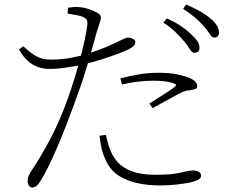

<svg xmlns="http://www.w3.org/2000/svg" viewBox="-20 -789 1040 847"><path d="M838 -556Q827 -556 817.5 -572Q808 -588 792 -607Q776 -626 754 -647.5Q732 -669 701 -689L716 -708Q753 -691 779 -673.5Q805 -656 822 -639Q842 -621 851 -607Q860 -593 860 -578Q860 -567 854 -561.5Q848 -556 838 -556ZM121 38Q113 38 107.5 29.5Q102 21 102 10Q102 3 103 -2.5Q104 -8 107 -14.5Q110 -21 115 -30Q157 -92 200 -172.5Q243 -253 282 -362Q296 -402 309.5 -446Q323 -490 334.5 -533.5Q346 -577 354 -614.5Q362 -652 365 -679Q367 -695 361.5 -703Q356 -711 342 -716Q326 -721 309 -724Q292 -727 278 -729L280 -755Q294 -757 306.5 -758Q319 -759 336 -757Q349 -756 370 -749.5Q391 -743 408 -733.5Q425 -724 425 -713Q425 -706 422 -695.5Q419 -685 415 -673Q411 -661 407 -649Q398 -616 384 -566Q370 -516 352.5 -460Q335 -404 315 -352Q296 -298 275 -244Q254 -190 233 -140.5Q212 -91 192 -51Q172 -11 155 15Q146 28 139 33Q132 38 121 38ZM685 29Q635 29 589 19.5Q543 10 507 -12Q471 -34 451 -73Q435 -104 428.5 -133Q422 -162 419 -190L447 -194Q452 -171 460 -145Q468 -119 482 -96Q507 -56 553 -37Q599 -18 665 -18Q718 -18 748.5 -22.5Q779 -27 797.5 -32Q816 -37 832 -37Q841 -37 849 -34.5Q857 -32 862 -27Q867 -22 867 -14Q867 -1 850.5 6Q834 13 815 17Q793 21 759.5 25Q726 29 685 29ZM197 -485Q171 -485 147 -493.5Q123 -502 102 -521Q81 -540 64 -571L83 -585Q112 -557 139 -541.5Q166 -526 204 -526Q249 -526 290.5 -533.5Q332 -541 364 -551Q412 -566 450.5 -582.5Q489 -599 516 -613Q526 -618 533 -620.5Q540 -623 546 -623Q553 -623 560 -620.5Q567 -618 572 -614Q577 -610 577 -605Q577 -594 570.5 -587Q564 -580 547 -571Q537 -566 504.5 -553.5Q472 -541 430 -527.5Q388 -514 348 -505Q317 -498 276 -491.5Q235 -485 197 -485ZM639 -332Q657 -344 680.5 -358.5Q704 -373 724 -386.5Q744 -400 751 -406Q763 -416 747 -421Q728 -428 704.5 -430.5Q681 -433 658 -433Q621 -433 585.5 -428.5Q550 -424 518 -416L511 -443Q546 -453 590 -460.5Q634 -468 679 -468Q729 -468 763.5 -460.5Q798 -453 817 -445Q832 -438 841 -429Q850 -420 850 -409Q850 -398 840 -395.5Q830 -393 818 -391Q804 -390 792.5 -386Q781 -382 761 -371Q742 -361 710.5 -343.5Q679 -326 653 -312ZM925 -623Q915 -623 905 -639.5Q895 -656 878 -674Q861 -694 840.5 -711.5Q820 -729 788 -750L801 -769Q839 -753 865.5 -737.5Q892 -722 909 -707Q929 -690 937.5 -675Q946 -660 946 -645Q946 -634 940 -628.5Q934 -623 925 -623Z"/></svg>

Font: Noto Serif JP ExtraLight
Style: Regular
Weight: 200
Designer: Ryoko NISHIZUKA  (kana & ideographs); Frank Grießhammer (Latin, Greek & Cyrillic); Wenlong ZHANG  (bopomofo); Sandoll Co
Foundry: Adobe
Version: Version 2.002-H1;hotconv 1.1.0;makeotfexe 2.6.0